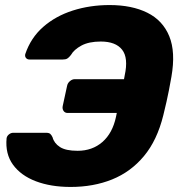

<svg xmlns="http://www.w3.org/2000/svg" viewBox="-20 -730 731 760"><path d="M259.7 10Q181 10 121.7 -12.6Q62.5 -35.2 31.4 -78.1Q0.3 -121 6.1 -183.1Q7.8 -192.1 15.6 -198.2Q23.4 -204.4 32.4 -204.4H162.4Q173.6 -204.4 178.7 -200.2Q183.7 -196 188.1 -186.5Q193.9 -163.4 217 -148.2Q240.1 -133.1 287.1 -133.1Q345.4 -133.1 385.4 -168Q425.4 -202.9 439.1 -267.3L442.3 -282.9H247.6Q237 -282.9 231.6 -290.9Q226.1 -299 228.1 -309.6L245.5 -389.9Q247.5 -400.9 256.6 -408.7Q265.6 -416.6 276.2 -416.6H470.9L473.6 -431.5Q488.8 -501 463.3 -533.3Q437.8 -565.6 378.9 -565.6Q331.9 -565.6 302.2 -549.6Q272.6 -533.5 260.7 -512.3Q252.9 -502.1 246.4 -498.3Q240 -494.4 228.1 -494.4H96.9Q87.9 -494.4 82.9 -500.5Q77.9 -506.6 79.9 -515.6Q101.9 -580.6 151.1 -623.6Q200.2 -666.6 268.2 -688.3Q336.2 -710 413.7 -710Q502 -710 563.1 -679.7Q624.2 -649.4 650 -586.7Q675.7 -524.1 658.5 -425.9Q653 -395.2 648.6 -372.4Q644.1 -349.6 639.1 -327.3Q634 -305 626.5 -274.1Q602 -174.6 549.7 -112Q497.5 -49.4 423.7 -19.7Q349.9 10 259.7 10Z"/></svg>

Font: Rubik Light
Style: Italic
Weight: 300
Italic angle: -12°
Designer: Hubert and Fischer
Foundry: Hubert and Fischer
Version: Version 2.300;gftools[0.9.30]